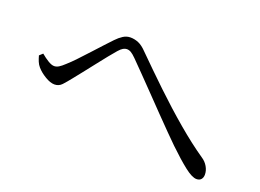

<svg xmlns="http://www.w3.org/2000/svg" viewBox="-80 -770 1160 857"><g transform="rotate(20 500.0 -341.5)"><path d="M56.2 -372.9 71.7 -387Q89.7 -371.8 106.8 -361.5Q123.9 -351.2 135.8 -351.2Q146.8 -351.2 157.9 -357.9Q168.9 -364.6 183.4 -378.4Q201 -393.8 223.5 -417.6Q246.1 -441.5 269.8 -467.3Q293.5 -493.1 314.4 -515.9Q335.3 -538.7 347.6 -551.3Q363.1 -567.7 379.2 -577.9Q395.2 -588 413.5 -588Q433 -588 451.9 -580.1Q470.8 -572.3 492.5 -549.4Q555.8 -486.2 625.1 -420Q694.5 -353.8 764 -294.8Q833.4 -235.9 895.2 -193.6Q913.4 -181.9 924 -163.5Q934.6 -145.1 934.6 -126.1Q934.6 -111.8 927.1 -103.2Q919.7 -94.6 905.4 -94.6Q884.4 -94.6 848.1 -123.1Q811.7 -151.6 761.3 -200.1Q742.8 -218.5 713.4 -247.8Q684 -277.2 649.9 -312.7Q615.7 -348.2 580.6 -384.5Q545.4 -420.9 514.1 -453Q482.8 -485.2 460.1 -507.9Q445.9 -522.1 436.1 -527.8Q426.3 -533.5 415.9 -533.5Q408.1 -533.5 399 -528.6Q389.9 -523.6 378.2 -510.2Q366.2 -496.6 347.2 -473Q328.2 -449.3 307 -422.2Q285.9 -395.1 265.9 -369.9Q246 -344.8 232 -327.4Q213.9 -304.6 200 -289.6Q186 -274.6 165.3 -274.6Q145.5 -274.6 120.1 -290Q94.6 -305.4 79.2 -323.4Q70.5 -333.3 65.2 -346.1Q60 -358.9 56.2 -372.9Z"/></g></svg>

Font: Noto Serif JP
Style: Regular
Weight: 200
Designer: Ryoko NISHIZUKA 西塚涼子 (kana & ideographs); Frank Grießhammer (Latin, Greek & Cyrillic); Wenlong ZHANG 张文龙 (bopomofo); San
Foundry: Adobe
Version: Version 2.001;hotconv 1.1.0;makeotfexe 2.6.0